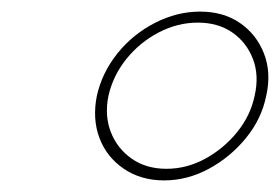

<svg xmlns="http://www.w3.org/2000/svg" viewBox="-20 -730 483 331"><path d="M439 -565Q448 -605 435 -638Q422 -671 393.5 -690.5Q365 -710 325 -710Q285 -710 247 -690.5Q209 -671 182.5 -638Q156 -605 147 -565Q139 -525 151.5 -492Q164 -459 193.5 -439Q223 -419 263 -419Q303 -419 340 -439Q377 -459 404 -492Q431 -525 439 -565ZM321 -691Q356 -691 380.5 -674Q405 -657 416 -628.5Q427 -600 419 -565Q412 -531 389 -502.5Q366 -474 334 -456.5Q302 -439 267 -439Q232 -439 207 -456.5Q182 -474 171 -502.5Q160 -531 167 -565Q175 -600 198 -628.5Q221 -657 253.5 -674Q286 -691 321 -691Z"/></svg>

Font: Advent Pro Thin
Style: Italic
Weight: 250
Italic angle: -12°
Version: Version 3.000